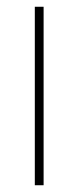

<svg xmlns="http://www.w3.org/2000/svg" viewBox="-20 -548 232 568"><path d="M109 0H83V-528H109Z"/></svg>

Font: Noto Sans Thai SemCond Thin
Style: Regular
Weight: 100
Width: 4
Designer: Monotype Design Team
Foundry: Monotype Imaging Inc.
Version: Version 2.002; ttfautohint (v1.8.4.7-5d5b)